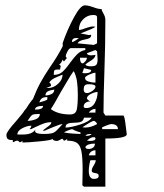

<svg xmlns="http://www.w3.org/2000/svg" viewBox="-20 -692 615 718"><path d="M289 -55Q289 -103 284.5 -126Q280 -149 268 -157.5Q256 -166 231 -166V-173Q230 -171 226 -168.5Q222 -166 219 -166L214 -173Q210 -173 204 -169Q198 -165 193 -165Q179 -165 176 -173Q176 -168 129.5 -163.5Q83 -159 64 -159V-166Q63 -164 59.5 -162Q56 -160 53 -160Q52 -162 49.5 -164Q47 -166 45 -166Q40 -166 36 -163.5Q32 -161 28 -160V-168Q16 -168 10 -171.5Q4 -175 4 -188Q4 -199 41 -240Q66 -269 71 -278Q78 -285 88 -302Q92 -307 96.5 -313.5Q101 -320 103 -321Q117 -357 131.5 -383.5Q146 -410 167 -441Q195 -481 214 -518L215 -524L214 -530Q232 -582 256.5 -627Q281 -672 297 -672Q307 -672 316.5 -669Q326 -666 329 -665Q347 -658 360 -658Q360 -653 367 -641Q374 -629 374 -617Q374 -564 373 -520.5Q372 -477 371 -446Q367 -328 367 -271L374 -260H441Q445 -260 449 -230.5Q453 -201 454 -190Q454 -174 374 -174V6H294L288 1ZM343 -530V-628Q343 -636 329 -636Q307 -636 291 -620Q275 -604 275 -580Q282 -580 290 -583Q298 -586 301 -587Q319 -593 327 -593L337 -592Q331 -586 281 -567L312 -561L321 -562Q321 -553 314.5 -549.5Q308 -546 296 -544Q294 -544 287.5 -542Q281 -540 276.5 -537Q272 -534 270 -530L331 -524ZM249 -535Q255 -535 263 -541Q271 -547 275 -549L266 -550Q249 -550 249 -535ZM194 -432Q186 -432 183.5 -428.5Q181 -425 181 -412Q200 -412 212.5 -422.5Q225 -433 242 -457Q257 -478 269.5 -490Q282 -502 299 -505V-512H245Q239 -512 232.5 -500Q226 -488 226 -482Q226 -476 231 -476L219 -462L214 -469Q210 -457 201 -450Q207 -448 207 -444Q207 -443 206 -440Q205 -437 205 -432ZM319 -444Q336 -444 340.5 -450Q345 -456 345 -470Q345 -477 344 -485.5Q343 -494 343 -500L337 -505L305 -493Q306 -485 322 -485Q327 -485 331.5 -486Q336 -487 337 -487Q336 -479 330.5 -473.5Q325 -468 314 -461.5Q303 -455 299 -450Q305 -444 319 -444ZM290 -455Q292 -455 298.5 -462Q305 -469 305 -476H279Q279 -455 290 -455ZM297 -418Q321 -418 321 -430L319 -431L294 -437L288 -419ZM242 -264Q263 -264 267 -282Q271 -300 271 -337Q271 -366 268 -387Q265 -408 256 -426Q251 -423 208 -349Q182 -301 170 -284Q197 -264 242 -264ZM337 -383V-420Q329 -420 313.5 -413Q298 -406 298 -401Q298 -391 311 -387Q324 -383 337 -383ZM152 -364 161 -363Q180 -363 197 -378.5Q214 -394 214 -413Q210 -411 190.5 -403Q171 -395 164 -383Q167 -383 169 -379Q171 -375 171 -372Q171 -370 163.5 -367Q156 -364 152 -364ZM305 -344Q314 -344 325.5 -352Q337 -360 337 -368Q337 -377 312 -377Q301 -377 297 -372.5Q293 -368 293 -357Q293 -344 305 -344ZM150 -335Q161 -335 172 -340Q183 -345 183 -357Q168 -355 159 -350.5Q150 -346 150 -335ZM293 -293Q293 -288 303 -288Q324 -288 334.5 -307Q345 -326 345 -348Q334 -348 319.5 -340.5Q305 -333 305 -324Q305 -322 310 -317.5Q315 -313 319 -313Q308 -313 300.5 -308Q293 -303 293 -293ZM127 -309Q132 -310 144.5 -314Q157 -318 157 -321V-329Q144 -329 137.5 -325Q131 -321 127 -309ZM111 -282Q141 -282 141 -296Q111 -296 111 -282ZM312 -271H337V-285Q330 -285 323 -281Q316 -277 312 -271ZM83 -240Q98 -240 113.5 -246Q129 -252 129 -266Q107 -266 101 -262.5Q95 -259 83 -240ZM257 -233Q242 -233 233.5 -229.5Q225 -226 225 -215Q244 -215 279 -226Q314 -237 323 -252H294Q292 -240 282.5 -236.5Q273 -233 257 -233ZM288 -216 299 -215Q320 -215 343 -228Q343 -231 338.5 -235.5Q334 -240 331 -240Q324 -240 288 -216ZM45 -189Q50 -189 66.5 -189Q83 -189 94.5 -193.5Q106 -198 114 -209Q111 -205 111 -202Q111 -191 144 -191Q164 -191 173.5 -193.5Q183 -196 190 -202.5Q197 -209 214 -228Q205 -228 177 -216Q149 -204 146 -203L140 -204Q143 -207 151 -212.5Q159 -218 165.5 -223.5Q172 -229 172 -235Q157 -235 144.5 -230.5Q132 -226 115 -218L96 -209H90Q97 -215 97 -222Q82 -222 63.5 -212.5Q45 -203 45 -189ZM362 -216V-209H421Q421 -228 395 -228Q389 -227 377.5 -222.5Q366 -218 362 -216ZM281 -191V-197Q272 -199 262.5 -203Q253 -207 250 -209Q247 -209 236.5 -205Q226 -201 219 -197Q230 -194 251.5 -192.5Q273 -191 281 -191ZM299 -185 305 -184Q316 -184 323 -191H319Q313 -191 308.5 -190Q304 -189 299 -185ZM305 -166 317 -165Q337 -165 337 -174Q337 -179 331 -179Q324 -179 318.5 -176Q313 -173 305 -166ZM312 -135Q321 -135 328 -140Q335 -145 335 -155Q306 -155 299 -142Q301 -137 304 -136Q307 -135 312 -135ZM312 -111H337V-130Q327 -130 320.5 -124.5Q314 -119 312 -111ZM331 -23Q349 -23 349 -34Q349 -40 345.5 -42Q342 -44 332.5 -45.5Q323 -47 323 -54Q323 -62 331 -74Q332 -76 335 -81.5Q338 -87 338 -93H319Q317 -93 314.5 -78Q312 -63 312 -54Q312 -23 331 -23Z"/></svg>

Font: Cabin Sketch
Style: Regular
Weight: 400
Version: Version 1.100